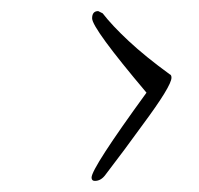

<svg xmlns="http://www.w3.org/2000/svg" viewBox="-20 -355 358 346"><path d="M151 -29Q145 -29 145 -35Q145 -52 244 -188Q146 -304 146 -322Q146 -335 157 -335L165 -331Q182 -309 212 -281Q242 -253 286 -221Q289 -220 289 -215Q289 -200 237 -130L204 -85Q196 -74 187 -62.5Q178 -51 170 -40Q162 -29 151 -29Z"/></svg>

Font: Whisper
Style: Regular
Weight: 400
Designer: Robert E. Leuschke
Foundry: Robert E. Leuschke
Version: Version 1.010; ttfautohint (v1.8.4.7-5d5b)